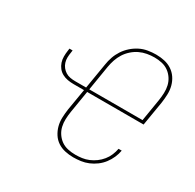

<svg xmlns="http://www.w3.org/2000/svg" viewBox="-161 -920 1123 1105"><g transform="rotate(30 400.0 -367.5)"><path d="M455 8Q427 8 400 2Q373 -4 351 -18.5Q329 -33 314.5 -55.5Q300 -78 293 -104Q286 -130 287 -158.5Q288 -187 292 -215L316 -358H246Q226 -358 206.5 -361.5Q187 -365 170.5 -374Q154 -383 142.5 -397.5Q131 -412 125 -430Q119 -448 119 -468Q119 -488 122 -508L124 -523H145L143 -508Q140 -491 139.5 -474Q139 -457 144 -441Q149 -425 159 -412.5Q169 -400 182.5 -391.5Q196 -383 212.5 -380Q229 -377 246 -377H319L347 -545Q351 -572 360 -598Q369 -624 384.5 -647.5Q400 -671 421.5 -690Q443 -709 468 -721.5Q493 -734 520.5 -738.5Q548 -743 574 -743Q603 -743 630 -737Q657 -731 679 -716.5Q701 -702 716 -680Q731 -658 738 -631.5Q745 -605 744 -576.5Q743 -548 739 -520L712 -358H337L313 -212Q309 -187 308 -161.5Q307 -136 312.5 -112.5Q318 -89 331.5 -69Q345 -49 364 -35.5Q383 -22 407.5 -16.5Q432 -11 458 -11Q480 -11 502 -14Q524 -17 545.5 -26Q567 -35 586 -49Q605 -63 620 -81.5Q635 -100 644 -121.5Q653 -143 657 -165H678Q674 -141 663.5 -117Q653 -93 637 -72Q621 -51 599.5 -35Q578 -19 554 -9Q530 1 505 4.5Q480 8 455 8ZM340 -377H694L718 -523Q722 -548 723 -573.5Q724 -599 718.5 -622.5Q713 -646 699.5 -666Q686 -686 667 -699.5Q648 -713 624 -718.5Q600 -724 574 -724Q550 -724 525 -719.5Q500 -715 477 -704Q454 -693 434 -675Q414 -657 400.5 -635.5Q387 -614 379 -590Q371 -566 367 -542Z"/></g></svg>

Font: Iosevka Aile Thin Oblique
Style: Regular
Weight: 100
Italic angle: -9°
Designer: Belleve Invis
Foundry: Belleve Invis
Version: Version 31.1.0; ttfautohint (v1.8.4)